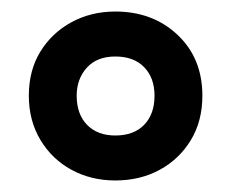

<svg xmlns="http://www.w3.org/2000/svg" viewBox="-20 -744 402 333"><path d="M180 -431Q138 -431 104 -449.5Q70 -468 50 -501.5Q30 -535 30 -578Q30 -622 50 -654.5Q70 -687 104 -705.5Q138 -724 180 -724Q245 -724 288 -683.5Q331 -643 331 -578Q331 -534 311 -501Q291 -468 257 -449.5Q223 -431 180 -431ZM180 -509Q212 -509 230 -527.5Q248 -546 248 -578Q248 -609 230 -627.5Q212 -646 180 -646Q148 -646 130.5 -626.5Q113 -607 113 -578Q113 -546 131 -527.5Q149 -509 180 -509Z"/></svg>

Font: Noto Sans Thai ExtCond
Style: Bold
Weight: 700
Width: 2
Designer: Monotype Design Team
Foundry: Monotype Imaging Inc.
Version: Version 2.002; ttfautohint (v1.8.4.7-5d5b)